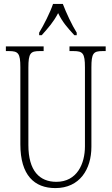

<svg xmlns="http://www.w3.org/2000/svg" viewBox="-20 -951 571 981"><path d="M180 -784V-771H193C227 -809 253 -838 277 -884C299 -838 325 -809 360 -771H372V-784C348 -822 318 -886 301 -931H251C236 -886 203 -822 180 -784ZM263 10C387 10 447 -86 447 -201V-606C447 -679 457 -690 504 -690H520V-714H335V-690H356C403 -690 414 -679 414 -607V-203C414 -115 374 -22 268 -22C182 -22 125 -78 125 -210V-605C125 -680 136 -690 183 -690H203V-714H10V-690H26C73 -690 84 -679 84 -608V-214C84 -55 156 10 263 10Z"/></svg>

Font: Noto Serif Devanagari ExtraCondensed ExtraLight
Style: Regular
Weight: 200
Width: 2
Designer: Universal Thirst, Indian Type Foundry and the Monotype Design Team
Foundry: Monotype Imaging Inc.
Version: Version 2.004